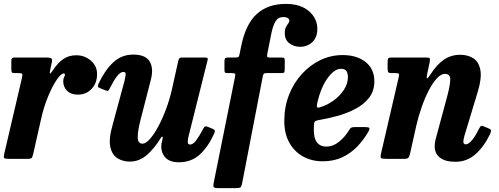

<svg xmlns="http://www.w3.org/2000/svg" viewBox="-21 -815 2562 985"><path d="M54.5 -520H216Q234.5 -520 241.5 -516Q248.5 -512 245 -495.5L237 -459Q233 -439.5 235.5 -437.8Q238 -436 250 -454Q275.5 -493 304 -512.2Q332.5 -531.5 370 -531.5Q413 -531.5 445 -504Q477 -476.5 477 -435Q477 -388.5 449 -359Q421 -329.5 378 -329.5Q342.5 -329.5 322.8 -349.8Q303 -370 303.5 -398Q303.5 -411.5 307.8 -418.8Q312 -426 312 -432Q312 -438 305.5 -438Q292 -438 270 -405.8Q248 -373.5 225.5 -319.5Q203 -265.5 189 -201L149.5 -26Q146 -10.5 142 -5.2Q138 0 119 0H22.5Q4 0 0.5 -4.5Q-3 -9 0 -23L91.5 -415Q95 -431.5 92.8 -435.8Q90.5 -440 74 -440H54.5Q42 -440 39.5 -444.5Q37 -449 37 -463.5V-502.5Q37 -512.5 40.5 -516.2Q44 -520 54.5 -520Z M485.5 -387.5Q518 -456.5 560.8 -495.8Q603.5 -535 662.5 -535Q725 -535 746.5 -500Q768 -465 753 -406.5L700 -200Q685.5 -144.5 685.5 -111.2Q685.5 -78 710.5 -78Q727 -78 748.2 -102Q769.5 -126 791 -166Q812.5 -206 830.8 -255Q849 -304 860.5 -354L893 -500.5Q895 -509.5 898.5 -514.8Q902 -520 913.5 -520H1024.5Q1039 -520 1042.8 -518Q1046.5 -516 1043.5 -504.5L946 -114.5Q942.5 -101 942.2 -87.2Q942 -73.5 954.5 -73.5Q969.5 -73.5 985.5 -95Q1001.5 -116.5 1020.5 -152.5Q1025 -161.5 1029 -165Q1033 -168.5 1043.5 -165L1068 -155Q1078 -151 1080.5 -146.5Q1083 -142 1078 -130.5Q1047.5 -62 1004 -22.2Q960.5 17.5 896.5 17.5Q846 17.5 824 -10.8Q802 -39 807.5 -78L813.5 -105Q815 -113.5 811.5 -114Q808 -114.5 803.5 -106.5Q770.5 -53 732 -19.5Q693.5 14 644 14Q610.5 14 582.5 -2.5Q554.5 -19 545 -60.8Q535.5 -102.5 558 -179L618 -401Q621 -412.5 623.5 -429.2Q626 -446 612 -446Q596.5 -446 579.8 -424.5Q563 -403 542.5 -362.5Q538 -353 534.5 -350Q531 -347 520 -351.5L491.5 -363Q481.5 -367 481.2 -371.8Q481 -376.5 485.5 -387.5Z M1075 124.5 1184.5 -419.5Q1187.5 -433 1184.8 -436.5Q1182 -440 1167.5 -440H1146Q1136 -440 1133.2 -443.2Q1130.5 -446.5 1130.5 -457.5V-498Q1130.5 -512 1133.8 -516Q1137 -520 1151 -520H1186Q1199 -520 1202.2 -522.8Q1205.5 -525.5 1207.5 -535L1215 -572Q1238 -689.5 1295.2 -742.2Q1352.5 -795 1445 -795Q1520.5 -795 1563.8 -757.8Q1607 -720.5 1607 -666.5Q1607 -623 1581.2 -599Q1555.5 -575 1518.5 -575Q1486 -575 1462.8 -593.5Q1439.5 -612 1440 -645.5Q1440 -664.5 1445.8 -675.5Q1451.5 -686.5 1457.2 -693.8Q1463 -701 1463.5 -709Q1463.5 -716 1455.8 -721.8Q1448 -727.5 1432 -727.5Q1405.5 -727.5 1392.2 -705.2Q1379 -683 1371 -643Q1363 -603 1352.5 -550L1350 -536.5Q1348 -527.5 1350 -523.8Q1352 -520 1362.5 -520H1423Q1434 -520 1437.2 -516.2Q1440.5 -512.5 1440 -499.5L1439.5 -457.5Q1439.5 -446 1436.2 -443Q1433 -440 1422.5 -440H1348Q1335.5 -440 1332.5 -436.8Q1329.5 -433.5 1327 -422.5L1220.5 128.5Q1217.5 142.5 1212.2 146.2Q1207 150 1190.5 150H1097.5Q1078.5 150 1075.2 144.5Q1072 139 1075 124.5Z M1437.5 -195Q1437.5 -266.5 1461.5 -327.8Q1485.5 -389 1527.2 -435Q1569 -481 1622.8 -506.8Q1676.5 -532.5 1736.5 -532.5Q1810 -532.5 1854.8 -496.8Q1899.5 -461 1899.5 -397.5Q1899.5 -348.5 1872.8 -314Q1846 -279.5 1802.5 -256.5Q1759 -233.5 1708.2 -219.8Q1657.5 -206 1609.5 -198Q1597.5 -196 1593.5 -190.2Q1589.5 -184.5 1589.5 -169Q1586 -113.5 1602.5 -88.2Q1619 -63 1653 -63Q1688 -63 1718.5 -87.8Q1749 -112.5 1771.5 -150Q1776 -157.5 1781.2 -160.2Q1786.5 -163 1799.5 -163H1851.5Q1869.5 -163 1873.2 -158.8Q1877 -154.5 1869.5 -140.5Q1847 -101 1814.5 -66Q1782 -31 1737.2 -9.2Q1692.5 12.5 1634.5 12.5Q1578.5 12.5 1534 -12Q1489.5 -36.5 1463.5 -82.8Q1437.5 -129 1437.5 -195ZM1620 -264.5Q1656.5 -275 1689.2 -298.5Q1722 -322 1743 -353.8Q1764 -385.5 1764 -420.5Q1764 -438.5 1756.2 -450.2Q1748.5 -462 1728.5 -462Q1694.5 -462 1660.2 -415Q1626 -368 1607 -289.5Q1603.5 -273.5 1605 -266.8Q1606.5 -260 1620 -264.5Z M1990 -520H2160.5Q2179.5 -520 2183 -516.2Q2186.5 -512.5 2183.5 -497L2171 -438Q2166 -414 2169.8 -413Q2173.5 -412 2187.5 -433.5Q2219.5 -483.5 2256.2 -508.8Q2293 -534 2340.5 -534Q2378 -534 2406.5 -516.5Q2435 -499 2443.2 -456.8Q2451.5 -414.5 2429 -341L2361.5 -118Q2359.5 -111.5 2357.8 -102Q2356 -92.5 2356 -89Q2356 -74.5 2368 -74.5Q2382.5 -74.5 2400.2 -95.5Q2418 -116.5 2435.5 -153Q2441.5 -164 2445.5 -167.8Q2449.5 -171.5 2459 -167.5L2487.5 -155.5Q2497.5 -151 2498.2 -146Q2499 -141 2493 -127Q2462.5 -63 2418.5 -24Q2374.5 15 2315.5 15Q2263 15 2236 -6.2Q2209 -27.5 2209 -64.5Q2209 -74.5 2211 -86.8Q2213 -99 2216 -108.5L2273 -320Q2288 -376 2288.8 -406Q2289.5 -436 2261.5 -436Q2241.5 -436 2220 -412.8Q2198.5 -389.5 2178.5 -350.8Q2158.5 -312 2141.8 -264.2Q2125 -216.5 2114 -167.5L2082.5 -26Q2079 -11.5 2074.2 -5.8Q2069.5 0 2051.5 0H1962Q1937.5 0 1933.5 -4.8Q1929.5 -9.5 1934 -28.5L2024.5 -419Q2028 -433.5 2024.5 -436.8Q2021 -440 2007 -440H1986.5Q1973.5 -440 1970.5 -445Q1967.5 -450 1967.5 -464V-497Q1967.5 -512.5 1971.5 -516.2Q1975.5 -520 1990 -520Z"/></svg>

Font: Besley* Narrow
Style: Bold Italic
Weight: 700
Width: 4
Italic angle: -13°
Designer: Owen Earl
Foundry: indestructible type*
Version: Version 3.000; ttfautohint (v1.8.3)